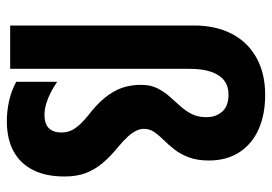

<svg xmlns="http://www.w3.org/2000/svg" viewBox="-140 -666 815 576"><g transform="rotate(90 268.0 -377.5)"><path d="M461 -596Q461 -561 451.5 -536Q442 -511 428 -493Q414 -475 399.5 -460.5Q385 -446 375.5 -432Q366 -418 366 -401Q366 -390 371.5 -378.5Q377 -367 388.5 -354Q400 -341 418 -326Q449 -301 469 -277Q489 -253 499 -226Q509 -199 509 -163Q509 -107 489.5 -68.5Q470 -30 433 -10Q396 10 342 10Q314 10 283.5 3.5Q253 -3 225 -18V-141Q241 -130 257.5 -121.5Q274 -113 291 -108Q308 -103 324 -103Q352 -103 364.5 -116.5Q377 -130 377 -153Q377 -169 371.5 -182Q366 -195 352 -210Q338 -225 312 -245Q280 -272 263 -297Q246 -322 240 -345.5Q234 -369 234 -392Q234 -421 244 -441Q254 -461 268.5 -477.5Q283 -494 297.5 -510Q312 -526 321.5 -544.5Q331 -563 331 -589Q331 -617 314.5 -636Q298 -655 263 -655Q238 -655 221 -642Q204 -629 195 -603Q186 -577 186 -538V0H56V-551Q56 -617 81 -665Q106 -713 153 -739Q200 -765 264 -765Q323 -765 367 -745.5Q411 -726 436 -688Q461 -650 461 -596Z"/></g></svg>

Font: Noto Sans Khmer ExtraCondensed
Style: Bold
Weight: 700
Width: 2
Designer: Danh Hong and the Monotype Design Team
Foundry: Monotype Imaging Inc.
Version: Version 2.004